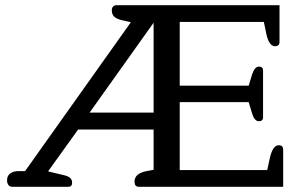

<svg xmlns="http://www.w3.org/2000/svg" viewBox="-20 -715 1170 735"><path d="M7 -25Q7 -42 19 -51Q31 -60 52 -60H76L481 -630L454 -636Q429 -641 418.5 -650Q408 -659 408 -675Q408 -685 413 -690Q418 -695 425 -695H1050V-555Q1050 -538 1033 -538Q1009 -538 999 -588L990 -631H668V-387H932L945 -430Q955 -460 971 -460Q987 -460 987 -445V-266Q987 -251 971 -251Q954 -251 945 -281L932 -324H668V-64H1003L1013 -110Q1024 -159 1047 -159Q1064 -159 1064 -142V0H511Q495 0 495 -20Q495 -51 541 -60L568 -65V-219H279L164 -59L222 -45Q241 -41 248.5 -34Q256 -27 256 -16Q256 0 243 0H27Q17 0 12 -7Q7 -14 7 -25ZM568 -284V-628L323 -284Z"/></svg>

Font: Maitree Medium
Style: Regular
Weight: 500
Designer: CadsonDemak Team
Foundry: CadsonDemak
Version: Version 1.000